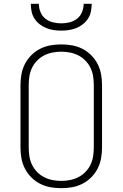

<svg xmlns="http://www.w3.org/2000/svg" viewBox="-20 -975 640 1003"><path d="M300 8Q271 8 243 3Q215 -2 189.5 -15Q164 -28 143.5 -48.5Q123 -69 110 -94.5Q97 -120 92 -148Q87 -176 87 -205V-530Q87 -559 92 -587Q97 -615 110 -640.5Q123 -666 143.5 -686.5Q164 -707 189.5 -720Q215 -733 243 -738Q271 -743 300 -743Q329 -743 357 -738Q385 -733 410.5 -720Q436 -707 456.5 -686.5Q477 -666 490 -640.5Q503 -615 508 -587Q513 -559 513 -530V-205Q513 -176 508 -148Q503 -120 490 -94.5Q477 -69 456.5 -48.5Q436 -28 410.5 -15Q385 -2 357 3Q329 8 300 8ZM300 -30Q323 -30 346 -34.5Q369 -39 389.5 -49.5Q410 -60 426.5 -77Q443 -94 453 -115Q463 -136 466.5 -159Q470 -182 470 -205V-530Q470 -553 466.5 -576Q463 -599 453 -620Q443 -641 426.5 -658Q410 -675 389.5 -685.5Q369 -696 346 -700.5Q323 -705 300 -705Q277 -705 254 -700.5Q231 -696 210.5 -685.5Q190 -675 173.5 -658Q157 -641 147 -620Q137 -599 133.5 -576Q130 -553 130 -530V-205Q130 -182 133.5 -159Q137 -136 147 -115Q157 -94 173.5 -77Q190 -60 210.5 -49.5Q231 -39 254 -34.5Q277 -30 300 -30ZM300 -815Q280 -815 260 -818Q240 -821 221.5 -828.5Q203 -836 187 -848.5Q171 -861 160 -878Q149 -895 145 -915Q141 -935 141 -955H183Q183 -933 191.5 -912Q200 -891 217 -877.5Q234 -864 256 -858.5Q278 -853 300 -853Q322 -853 344 -858.5Q366 -864 383 -877.5Q400 -891 408.5 -912Q417 -933 417 -955H459Q459 -935 455 -915Q451 -895 440 -878Q429 -861 413 -848.5Q397 -836 378.5 -828.5Q360 -821 340 -818Q320 -815 300 -815Z"/></svg>

Font: Iosevka Aile Extralight
Style: Regular
Weight: 200
Designer: Belleve Invis
Foundry: Belleve Invis
Version: Version 31.1.0; ttfautohint (v1.8.4)